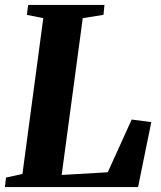

<svg xmlns="http://www.w3.org/2000/svg" viewBox="-26 -763 655 783"><path d="M-6 0 -1.5 -39 65.5 -53.5 150.5 -689 83.5 -702.5 89 -743H400L396 -702.5L311.5 -689L225.5 -49.5L413.5 -60.5L511 -275.5L591 -265L537 0Z"/></svg>

Font: Merriweather 60pt ExtraBold
Style: Italic
Weight: 800
Italic angle: -7.8°
Version: Version 2.101